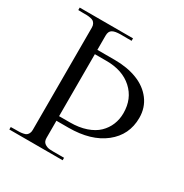

<svg xmlns="http://www.w3.org/2000/svg" viewBox="-163 -827 914 955"><g transform="rotate(30 294.0 -350.0)"><path d="M303.2 -562Q375 -562 431.2 -540.3Q487.3 -518.6 520.3 -475.1Q553.2 -431.6 553.2 -373Q553.2 -274.9 477.1 -214.8Q400.9 -154.8 272 -154.8H203.1V-56.2Q203.1 -35.2 216.1 -25.9Q229 -16.6 244.1 -15.1Q259.3 -13.7 300.8 -14.2Q318.4 -14.2 328.1 -14.2V0H22V-14.2Q30.3 -14.6 46.9 -14.6Q63.5 -14.6 71.8 -14.9Q80.1 -15.1 92 -17.3Q104 -19.5 109.6 -23.7Q115.2 -27.8 119.6 -35.9Q124 -43.9 124 -56.2V-644Q124 -656.2 119.6 -664.3Q115.2 -672.4 109.6 -676.5Q104 -680.7 92 -682.9Q80.1 -685.1 71.8 -685.3Q63.5 -685.5 46.9 -685.5Q30.3 -685.5 22 -686V-700.2H328.1V-686Q318.4 -686 300.8 -686Q280.8 -686.5 265.1 -686.3Q249.5 -686 238 -684.1Q226.6 -682.1 218.8 -677.7Q210.9 -673.3 207 -665Q203.1 -656.7 203.1 -644V-562ZM203.1 -181.2H265.1Q317.4 -181.2 357.9 -195.1Q398.4 -209 423.1 -232.9Q447.8 -256.8 460.4 -287.6Q473.1 -318.4 473.1 -354Q473.1 -436.5 417.7 -486.8Q362.3 -537.1 270 -537.1H203.1Z"/></g></svg>

Font: Ortica Linear Light
Style: Regular
Weight: 300
Designer: Benedetta Bovani
Foundry: Collletttivo
Version: Version 2.000;Glyphs 3.1.2 (3151)